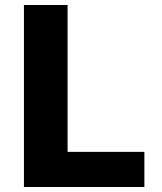

<svg xmlns="http://www.w3.org/2000/svg" viewBox="-20 -750 650 770"><path d="M251 -730V-141H559V0H76V-730Z"/></svg>

Font: Mplus 1p ExtraBold
Style: Regular
Weight: 800
Version: Version 1.061